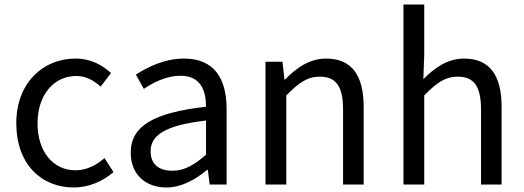

<svg xmlns="http://www.w3.org/2000/svg" viewBox="-20 -816 2319 849"><path d="M306 13C371 13 433 -13 482 -55L442 -117C408 -87 364 -63 314 -63C214 -63 146 -146 146 -271C146 -396 218 -480 317 -480C359 -480 394 -461 425 -433L471 -493C433 -527 384 -557 313 -557C173 -557 52 -452 52 -271C52 -91 162 13 306 13Z M716 13C783 13 844 -22 896 -65H899L907 0H982V-334C982 -469 927 -557 794 -557C706 -557 630 -518 581 -486L616 -423C659 -452 716 -481 779 -481C868 -481 891 -414 891 -344C660 -318 558 -259 558 -141C558 -43 625 13 716 13ZM742 -61C688 -61 646 -85 646 -147C646 -217 708 -262 891 -283V-132C838 -85 794 -61 742 -61Z M1154 0H1246V-394C1300 -449 1338 -477 1394 -477C1466 -477 1497 -434 1497 -332V0H1588V-344C1588 -482 1536 -557 1422 -557C1348 -557 1291 -516 1240 -464H1238L1229 -543H1154Z M1764 0H1856V-394C1910 -449 1948 -477 2004 -477C2076 -477 2107 -434 2107 -332V0H2198V-344C2198 -482 2146 -557 2032 -557C1958 -557 1902 -516 1852 -466L1856 -578V-796H1764Z"/></svg>

Font: ChiuKong Gothic CL
Style: Regular
Weight: 400
Designer: Ryoko NISHIZUKA 西塚涼子 (kana, bopomofo & ideographs); Paul D. Hunt (Latin, Greek & Cyrillic); Sandoll Communications 산돌커뮤니
Foundry: Adobe
Version: Version 1.300